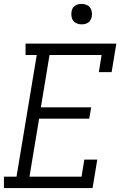

<svg xmlns="http://www.w3.org/2000/svg" viewBox="-25 -957 645 977"><path d="M-5 0V-58H59L162 -677H105V-735H567L543 -590H478L492 -677H227L183 -411H439L429 -353H174L125 -58H390L404 -145H470L446 0ZM390 -833Q378 -833 366.5 -837.5Q355 -842 348 -851Q341 -860 339 -872.5Q337 -885 339 -898Q340 -906 344.5 -914.5Q349 -923 356.5 -928Q364 -933 373 -935Q382 -937 390 -937Q403 -937 414.5 -932.5Q426 -928 433 -919Q440 -910 442 -897.5Q444 -885 442 -872Q440 -864 435.5 -855.5Q431 -847 423.5 -842Q416 -837 407.5 -835Q399 -833 390 -833Z"/></svg>

Font: Iosevka Slab LtExObl
Style: Regular
Weight: 300
Width: 7
Italic angle: -9°
Monospace: yes
Designer: Belleve Invis
Foundry: Belleve Invis
Version: Version 11.1.0; ttfautohint (v1.8.3)